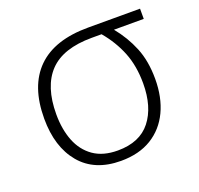

<svg xmlns="http://www.w3.org/2000/svg" viewBox="-100 -641 788 760"><g transform="rotate(-20 293.5 -260.5)"><path d="M524.4 -249.5Q524.4 -171.9 496.8 -113.5Q469.2 -55.2 416.3 -22.7Q363.3 9.8 287.1 9.8Q176.3 9.8 116.9 -61Q57.6 -131.8 57.6 -251Q57.6 -388.2 129.9 -459.5Q202.1 -530.8 344.2 -530.8H563V-487.8H437.5Q477.5 -439 501 -381.8Q524.4 -324.7 524.4 -249.5ZM108.4 -251Q108.4 -187.5 127.7 -138.4Q147 -89.4 187 -61.3Q227.1 -33.2 289.1 -33.2Q381.8 -33.2 427.7 -91.6Q473.6 -149.9 473.6 -249Q473.6 -322.3 450.7 -379.9Q427.7 -437.5 385.3 -487.8H344.2Q222.7 -487.8 165.5 -428Q108.4 -368.2 108.4 -251Z"/></g></svg>

Font: Open Sans Light
Style: Regular
Weight: 300
Designer: Monotype Design Team
Foundry: Monotype Imaging Inc.
Version: Version 3.000; ttfautohint (v1.8.4)